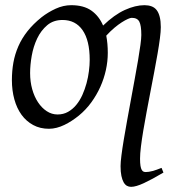

<svg xmlns="http://www.w3.org/2000/svg" viewBox="-20 -477 690 741"><path d="M326.2 -246.1Q326.2 -320.8 298.8 -360.4Q271.5 -399.9 221.2 -399.9Q186 -399.9 162.1 -379.6Q138.2 -359.4 123.5 -328.6Q108.9 -297.9 102.5 -262Q96.2 -226.1 96.2 -194.8Q96.2 -162.1 104.2 -133.1Q112.3 -104 126.7 -82.3Q141.1 -60.5 160.4 -47.9Q179.7 -35.2 202.1 -35.2Q224.6 -35.2 242.4 -45.2Q260.3 -55.2 274.2 -72Q288.1 -88.9 297.9 -110.6Q307.6 -132.3 314 -155.8Q320.3 -179.2 323.2 -202.6Q326.2 -226.1 326.2 -246.1ZM610.8 189Q566.4 215.3 535.4 229.7Q504.4 244.1 485.8 244.1Q477.1 244.1 469.7 240Q462.4 235.8 457 226.3Q451.7 216.8 448.5 201.7Q445.3 186.5 445.3 164.1Q445.3 149.4 448.7 122.6Q452.1 95.7 457.8 61.5Q463.4 27.3 470.7 -12.5Q478 -52.2 485.4 -92.8Q492.7 -133.3 500 -172.4Q507.3 -211.4 512.9 -244.9Q518.6 -278.3 522 -303.7Q525.4 -329.1 525.4 -341.8Q525.4 -378.9 517.6 -393.6Q509.8 -408.2 488.3 -408.2Q483.4 -408.2 473.4 -403.8Q463.4 -399.4 450 -390.9Q436.5 -382.3 421.1 -369.4Q405.8 -356.4 390.1 -339.4Q396 -308.6 396 -272.9Q396 -240.2 388.7 -206.8Q381.3 -173.3 367.2 -141.8Q353 -110.4 332.3 -81.8Q311.5 -53.2 284.2 -30.8Q271.5 -20.5 257.3 -11.2Q243.2 -2 228.5 5.1Q213.9 12.2 198.7 16.1Q183.6 20 168.9 20Q134.8 20 108.2 5.6Q81.5 -8.8 63.2 -33.9Q44.9 -59.1 35.4 -93.5Q25.9 -127.9 25.9 -168Q25.9 -203.1 31.7 -235.6Q37.6 -268.1 50.8 -298.3Q64 -328.6 85.9 -356.4Q107.9 -384.3 140.1 -410.2Q165 -429.7 194.8 -443.4Q224.6 -457 254.9 -457Q303.2 -457 332.8 -436Q362.3 -415 377.9 -378.4Q420.9 -419.9 461.7 -438.5Q502.4 -457 537.6 -457Q552.7 -457 564.7 -452.6Q576.7 -448.2 584.5 -438.2Q592.3 -428.2 596.4 -411.9Q600.6 -395.5 600.6 -372.1Q600.6 -355.5 597.2 -329.1Q593.8 -302.7 588.1 -269.8Q582.5 -236.8 575.2 -199Q567.9 -161.1 560.5 -122.3Q553.2 -83.5 545.9 -45.4Q538.6 -7.3 533 26.9Q527.3 61 523.9 88.9Q520.5 116.7 520.5 135.3Q520.5 152.8 522.2 163.1Q523.9 173.3 527.1 178.7Q530.3 184.1 534.2 185.5Q538.1 187 542.5 187Q553.7 187 568.4 183.1Q583 179.2 603.5 170.9L610.8 189Z"/></svg>

Font: GentiumAlt
Style: Italic
Weight: 400
Italic angle: -7°
Designer: J. Victor Gaultney
Version: Version 1.02; 2005; OFL release